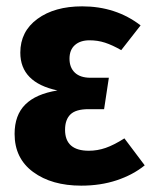

<svg xmlns="http://www.w3.org/2000/svg" viewBox="-20 -568 477 605"><path d="M423 -488 362 -410Q334 -426 311 -433.5Q288 -441 262 -441Q233 -441 216 -426Q199 -411 199 -383Q199 -355 216 -339Q233 -323 265 -323H323L308 -224H259Q219 -224 202 -207.5Q185 -191 185 -159Q185 -93 260 -93Q287 -93 313 -102Q339 -111 372 -132L436 -47Q399 -17 348 0Q297 17 236 17Q143 17 84.5 -26Q26 -69 26 -146Q26 -205 59.5 -238.5Q93 -272 161 -283Q44 -308 44 -402Q44 -469 98 -508.5Q152 -548 239 -548Q345 -548 423 -488Z"/></svg>

Font: Fira Sans Condensed
Style: Bold
Weight: 700
Width: 3
Designer: bBox Type GmbH & Carrois Corporate GbR & Edenspiekermann AG
Foundry: bBox Type GmbH & Carrois Corporate GbR & Edenspiekermann AG
Version: Version 4.301